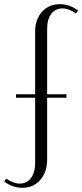

<svg xmlns="http://www.w3.org/2000/svg" viewBox="-86 -726 391 913"><path d="M21 167Q-27.3 167 -65.9 137.2L-57.1 123Q-21.5 147 7.8 147Q41.5 147 61.3 120.4Q81.1 93.8 81.1 48.8V-261.2H-9.8V-277.8H81.1V-576.2Q81.1 -633.8 113.8 -669.9Q146.5 -706.1 198.2 -706.1Q246.1 -706.1 285.2 -675.8L274.9 -662.1Q242.2 -686 210.9 -686Q177.7 -686 158 -660.2Q138.2 -634.3 138.2 -590.8V-277.8H230V-261.2H138.2V32.2Q138.2 92.3 105.5 129.6Q72.8 167 21 167Z"/></svg>

Font: Moniqa Narrow Heading
Style: Regular
Weight: 400
Width: 4
Designer: Rajesh Rajput
Foundry: Rajesh Rajput
Version: Version 1.000